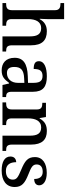

<svg xmlns="http://www.w3.org/2000/svg" viewBox="758 -1558 810 2367"><g transform="rotate(90 1163.5 -375.0)"><path d="M18 0H298V-45H295C251 -45 216 -53 216 -112V-317C216 -410 249 -477 327 -477C402 -477 429 -427 429 -341V0H616V-45H613C568 -45 539 -54 539 -117V-352C539 -488 478 -547 365 -547C294 -547 246 -515 217 -459H212C212 -464 216 -514 216 -553V-760H18V-715H27C66 -715 106 -706 106 -649V-116C106 -54 70 -45 26 -45H18Z M848 10C929 10 960 -26 1002 -81H1010L1028 0H1177V-45H1174C1129 -45 1112 -61 1112 -117V-375C1112 -501 1049 -547 922 -547C819 -547 735 -519 735 -449C735 -402 767 -385 831 -385C831 -449 846 -494 916 -494C990 -494 1002 -446 1002 -373V-315L919 -312C767 -307 693 -257 693 -151C693 -41 759 10 848 10ZM880 -55C829 -55 806 -86 806 -146C806 -223 840 -263 944 -267L1002 -270V-191C1002 -108 954 -55 880 -55Z M1243 0H1522V-45H1517C1473 -45 1440 -53 1440 -112V-317C1440 -402 1468 -477 1552 -477C1627 -477 1653 -427 1653 -341V0H1841V-45H1836C1791 -45 1763 -54 1763 -117V-352C1763 -488 1702 -547 1596 -547C1529 -547 1480 -527 1441 -458H1436L1423 -536H1248V-491H1253C1297 -491 1330 -482 1330 -424V-116C1330 -54 1295 -45 1250 -45H1243Z M2083 10C2207 10 2286 -46 2286 -151C2286 -239 2237 -277 2131 -319C2042 -354 2008 -372 2008 -421C2008 -466 2036 -496 2099 -496C2158 -496 2187 -458 2187 -391C2238 -391 2265 -415 2265 -453C2265 -503 2215 -546 2112 -546C1995 -546 1917 -495 1917 -400C1917 -310 1967 -275 2073 -231C2167 -192 2195 -174 2195 -127C2195 -77 2159 -42 2089 -42C2010 -42 1980 -95 1980 -169C1950 -169 1910 -153 1910 -98C1910 -29 1972 10 2083 10Z"/></g></svg>

Font: Noto Serif Malayalam Medium
Style: Regular
Weight: 500
Designer: Indian type Foundry, Jelle Bosma, Monotype Design Team
Foundry: Monotype Imaging Inc.
Version: Version 2.104